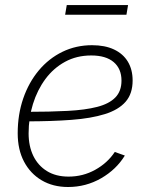

<svg xmlns="http://www.w3.org/2000/svg" viewBox="-20 -728 590 757"><path d="M248.5 9.3Q189 9.3 144.3 -17.1Q99.6 -43.5 74.7 -90.8Q49.8 -138.2 49.8 -202.6Q49.8 -276.4 71.5 -339.6Q93.3 -402.8 132.8 -450.2Q172.4 -497.6 226.1 -523.7Q279.8 -549.8 342.8 -549.8Q393.6 -549.8 429.4 -533Q465.3 -516.1 484.1 -484.9Q502.9 -453.6 502.9 -410.6Q502.9 -358.4 475.1 -326.7Q447.3 -294.9 393.3 -278.1Q339.4 -261.2 261.2 -255.4Q183.1 -249.5 82.5 -249.5L86.4 -287.1Q177.2 -287.1 246.6 -290.8Q315.9 -294.4 363.3 -306.6Q410.6 -318.8 434.8 -343.8Q459 -368.7 459 -410.2Q459 -457 428.2 -483.2Q397.5 -509.3 339.8 -509.3Q282.2 -509.3 236.6 -484.4Q190.9 -459.5 158.9 -416.3Q127 -373 109.9 -317.9Q92.8 -262.7 92.8 -202.1Q92.8 -151.9 111.3 -113.5Q129.9 -75.2 165 -53.5Q200.2 -31.7 250.5 -31.7Q307.1 -31.7 355.5 -58.6Q403.8 -85.4 432.6 -128.9L472.2 -114.7Q438.5 -59.6 378.7 -25.1Q318.8 9.3 248.5 9.3ZM484.9 -708 478.5 -669.9H236.8L243.2 -708Z"/></svg>

Font: Inter 17pt ExtraLight
Style: Italic
Weight: 250
Italic angle: -9.3988°
Version: Version 4.001;git-66647c0bb